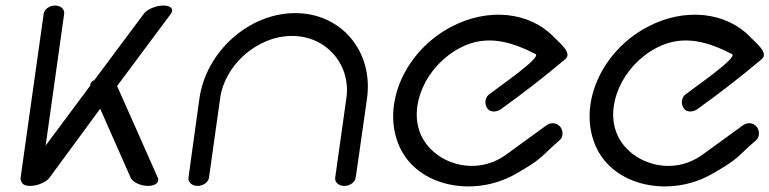

<svg xmlns="http://www.w3.org/2000/svg" viewBox="-20 -672 2781 694"><path d="M550.4 -29.5C548.9 -33 404.5 -359.1 403.2 -361L597.9 -622.5C609.2 -638.3 598.6 -652 571 -652C543.3 -652 511.8 -638.3 500 -622.5C499.8 -622.4 415.7 -509.5 321 -382.3C310.7 -378.1 305.3 -370.8 306.2 -362.4C249.8 -286.8 191.1 -207.9 145 -145.9L212 -622.5C213.8 -638.3 200 -652 179.1 -652C158.2 -652 140.1 -638.3 137.9 -622.5L54.5 -29.5C53.7 -23.8 55.2 -18.3 58.5 -13.6C61.1 -5.6 71.7 0 88.9 0C116.1 0 147.1 -13.7 158.8 -29.5L342.1 -279L452.4 -29.5C459.8 -13.7 487.5 0 515.1 0C542.8 0 557.6 -13.9 550.4 -29.5Z M1265.6 -29.6C1265.6 -29.6 1282.5 -144.4 1306.5 -315.2C1330.5 -486 1214.1 -624.6 1047.1 -624.6C880.1 -624.6 724.7 -486 700.7 -315.2C676.7 -144.4 661.3 -29.6 661.3 -29.6C659.1 -13.7 673.3 0 694.2 0C715.1 0 733.2 -13.9 735.4 -29.9C735.4 -29.9 759.2 -199 775.9 -317.9C792.6 -436.9 909.8 -542.1 1035.5 -542.1C1161.2 -542.1 1248.8 -436.9 1232.1 -317.9C1215.3 -199 1191.6 -29.9 1191.6 -29.9C1189.3 -13.9 1203.5 0 1224.4 0C1245.3 0 1263.4 -13.7 1265.6 -29.6Z M2003.8 -166C2016.7 -177.1 2017 -202.8 2002 -217C1987 -231.1 1967.9 -228.2 1954.1 -218.2L1809.8 -113.3C1695.2 -30 1545.5 -83.6 1500.9 -185.8C1456.3 -287.9 1517.8 -432.2 1641.7 -498.4C1742.2 -552.1 1836.5 -516.8 1915.8 -476.6C1939.1 -464.7 1779.3 -355.6 1747.1 -330.2C1733.8 -319.6 1729.9 -298.5 1741 -281.1C1752.2 -263.6 1776.6 -267.5 1790.5 -277.3C1870.2 -334.6 1948.1 -394.5 2023.2 -458.2C2050.6 -480.4 2000.7 -518.3 1981.6 -538.4C1895.8 -628.4 1745.1 -646.8 1608.7 -573.9C1441.8 -484.8 1358.4 -292.1 1423 -144.1C1487.6 3.9 1693.7 42.6 1843.5 -43.1C1945.3 -101.3 1928.3 -100.6 2003.8 -166Z M2713.8 -166C2726.7 -177.1 2727 -202.8 2712 -217C2697 -231.1 2677.9 -228.2 2664.1 -218.2L2519.8 -113.3C2405.2 -30 2255.5 -83.6 2210.9 -185.8C2166.3 -287.9 2227.8 -432.2 2351.7 -498.4C2452.2 -552.1 2546.5 -516.8 2625.8 -476.6C2649.1 -464.7 2489.3 -355.6 2457.1 -330.2C2443.8 -319.6 2439.9 -298.5 2451 -281.1C2462.2 -263.6 2486.6 -267.5 2500.5 -277.3C2580.2 -334.6 2658.1 -394.5 2733.2 -458.2C2760.6 -480.4 2710.7 -518.3 2691.6 -538.4C2605.8 -628.4 2455.1 -646.8 2318.7 -573.9C2151.8 -484.8 2068.4 -292.1 2133 -144.1C2197.6 3.9 2403.7 42.6 2553.5 -43.1C2655.3 -101.3 2638.3 -100.6 2713.8 -166Z"/></svg>

Font: Hi.
Style: Tall Oblique
Weight: 400
Designer: Mew Too, Robert Jablonski
Foundry: Cannot Into Space Fonts
Version: Version 1.996